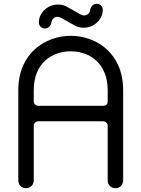

<svg xmlns="http://www.w3.org/2000/svg" viewBox="-20 -998 750 1018"><path d="M159 -331C159 -344 170 -355 183 -355H526C541 -355 551 -344 551 -331V-41C551 -18 569 0 592 0C615 0 633 -18 633 -41V-520C633 -715 492 -808 355 -808C219 -808 77 -715 77 -520V-41C77 -18 95 0 118 0C141 0 159 -18 159 -41ZM551 -462C551 -445 543 -437 526 -437H183C170 -437 159 -447 159 -462V-520C159 -663 255 -726 355 -726C455 -726 551 -663 551 -519ZM374 -864C389 -855 406 -851 425 -851C476 -851 525 -893 525 -946C525 -963 512 -978 493 -978C476 -978 462 -965 459 -948C456 -929 444 -916 425 -916C419 -916 413 -918 406 -922L337 -961C322 -970 305 -974 286 -974C235 -974 186 -932 186 -879C186 -862 199 -847 218 -847C235 -847 249 -860 252 -877C255 -896 267 -909 286 -909C291 -909 298 -907 305 -903ZM374 -864C389 -855 406 -851 425 -851C476 -851 525 -893 525 -946C525 -963 512 -978 493 -978C476 -978 462 -965 459 -948C456 -929 444 -916 425 -916C419 -916 413 -918 406 -922L337 -961C322 -970 305 -974 286 -974C235 -974 186 -932 186 -879C186 -862 199 -847 218 -847C235 -847 249 -860 252 -877C255 -896 267 -909 286 -909C291 -909 298 -907 305 -903Z"/></svg>

Font: Fabada
Style: Regular
Weight: 400
Designer: deFharo
Foundry: deFharo.com
Version: Version 4.000 2011 initial release